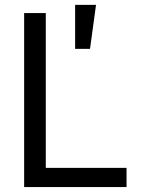

<svg xmlns="http://www.w3.org/2000/svg" viewBox="-20 -760 573 780"><path d="M78.1 -707H166V-78.1H494.1V0H78.1ZM285.2 -740.2H370.1L345.7 -561.5H285.2Z"/></svg>

Font: Pretendard Std Variable
Style: Regular
Weight: 400
Designer: Base glyphs from Inter by Rasmus Andersson; Hangeul glyphs from Noto Sans CJK(Source Han Sans) by Jang Soo-young and Kan
Foundry: Kil Hyung-jin
Version: Version 1.309;Glyphs 3.2 (3225)